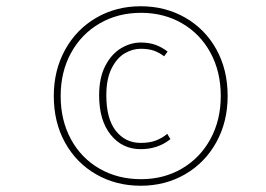

<svg xmlns="http://www.w3.org/2000/svg" viewBox="-20 -742 850 614"><path d="M708 -435Q708 -353 672 -287.5Q636 -222 572.5 -185Q509 -148 430 -148Q351 -148 287.5 -184.5Q224 -221 188 -286Q152 -351 152 -435Q152 -517 188 -582.5Q224 -648 287.5 -685Q351 -722 430 -722Q509 -722 572.5 -685.5Q636 -649 672 -584Q708 -519 708 -435ZM174 -435Q174 -357 207 -296.5Q240 -236 298.5 -202.5Q357 -169 431 -169Q504 -169 562 -203Q620 -237 653 -297.5Q686 -358 686 -435Q686 -513 653 -573.5Q620 -634 562 -667.5Q504 -701 431 -701Q357 -701 298.5 -667Q240 -633 207 -572.5Q174 -512 174 -435ZM516 -577 505 -562Q489 -574 472 -580Q455 -586 430 -586Q404 -586 379 -571.5Q354 -557 337 -523.5Q320 -490 320 -437Q320 -362 350.5 -323.5Q381 -285 430 -285Q458 -285 478 -292.5Q498 -300 515 -314L525 -297Q485 -265 430 -265Q371 -265 334 -311Q297 -357 297 -437Q297 -494 317 -532Q337 -570 367.5 -588Q398 -606 430 -606Q457 -606 477.5 -598.5Q498 -591 516 -577Z"/></svg>

Font: FiraGO Thin
Style: Italic
Weight: 100
Italic angle: -8°
Designer: bBox Type GmbH
Foundry: bBox Type GmbH
Version: Version 1.001